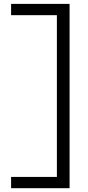

<svg xmlns="http://www.w3.org/2000/svg" viewBox="-20 -821 456 997"><path d="M37.6 -742.2V-800.8H341.3V156.2H37.6V97.7H275.4V-742.2Z"/></svg>

Font: Giphurs Light
Style: Regular
Weight: 300
Version: Version 0.920; ttfautohint (v1.8.4.7-5d5b)